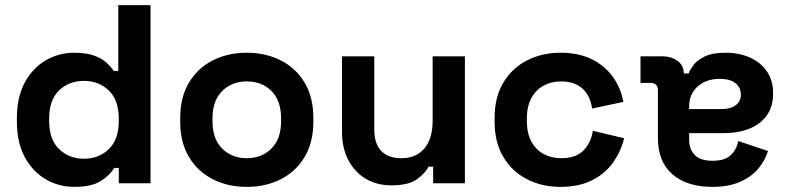

<svg xmlns="http://www.w3.org/2000/svg" viewBox="-20 -716 3080 750"><path d="M568 -696V0H444V-60H426Q409 -31 373 -8.5Q337 14 270 14Q210 14 159 -15.5Q108 -45 77 -102Q46 -159 46 -240V-256Q46 -337 77 -394Q108 -451 159 -480.5Q210 -510 270 -510Q315 -510 345.5 -499.5Q376 -489 394.5 -472.5Q413 -456 424 -439H442V-696ZM172 -253V-243Q172 -171 211 -133.5Q250 -96 308 -96Q366 -96 405 -133.5Q444 -171 444 -243V-253Q444 -325 405 -362.5Q366 -400 308 -400Q249 -400 210.5 -362.5Q172 -325 172 -253Z M684 -240V-256Q684 -336 718 -393Q752 -450 811 -480Q870 -510 944 -510Q1018 -510 1077 -480Q1136 -450 1170 -393Q1204 -336 1204 -256V-240Q1204 -160 1170 -103Q1136 -46 1077 -16Q1018 14 944 14Q870 14 811 -16Q752 -46 718 -103Q684 -160 684 -240ZM1078 -243V-253Q1078 -323 1040.5 -360.5Q1003 -398 944 -398Q886 -398 848 -360.5Q810 -323 810 -253V-243Q810 -173 848 -135.5Q886 -98 944 -98Q1002 -98 1040 -135.5Q1078 -173 1078 -243Z M1316 -200V-496H1442V-210Q1442 -154 1469.5 -126Q1497 -98 1548 -98Q1606 -98 1638 -136.5Q1670 -175 1670 -244V-496H1796V0H1672V-65H1654Q1642 -40 1609 -16Q1576 8 1509 8Q1451 8 1407.5 -18.5Q1364 -45 1340 -92Q1316 -139 1316 -200Z M1912 -241V-255Q1912 -336 1946 -393Q1980 -450 2038.5 -480Q2097 -510 2169 -510Q2240 -510 2291 -485Q2342 -460 2373.5 -416.5Q2405 -373 2415 -318L2293 -292Q2289 -322 2275 -346Q2261 -370 2235.5 -384Q2210 -398 2172 -398Q2134 -398 2103.5 -381.5Q2073 -365 2055.5 -332.5Q2038 -300 2038 -253V-243Q2038 -196 2055.5 -163.5Q2073 -131 2103.5 -114.5Q2134 -98 2172 -98Q2229 -98 2258.5 -127.5Q2288 -157 2296 -205L2418 -176Q2405 -123 2373.5 -79.5Q2342 -36 2291 -11Q2240 14 2169 14Q2097 14 2038.5 -16Q1980 -46 1946 -103Q1912 -160 1912 -241Z M3000 -351Q3000 -300 2975.5 -265.5Q2951 -231 2907.5 -213.5Q2864 -196 2808 -196H2672V-168Q2672 -133 2694 -110.5Q2716 -88 2764 -88Q2811 -88 2834 -109.5Q2857 -131 2864 -165L2980 -126Q2968 -88 2941.5 -56.5Q2915 -25 2870.5 -5.5Q2826 14 2762 14Q2664 14 2607 -35Q2550 -84 2550 -177V-362Q2550 -392 2522 -392H2482V-496H2566Q2603 -496 2627 -478Q2651 -460 2651 -430V-429H2670Q2674 -441 2688 -460.5Q2702 -480 2732 -495Q2762 -510 2814 -510Q2867 -510 2909 -491.5Q2951 -473 2975.5 -437.5Q3000 -402 3000 -351ZM2672 -300V-290H2799Q2834 -290 2854 -305Q2874 -320 2874 -347Q2874 -374 2853 -391Q2832 -408 2792 -408Q2739 -408 2705.5 -378.5Q2672 -349 2672 -300Z"/></svg>

Font: Space 7353
Style: Regular
Weight: 400
Designer: Christine Claussen + Ruben Lyon  (Space 7353)
Version: Version 1.000;FEAKit 1.0